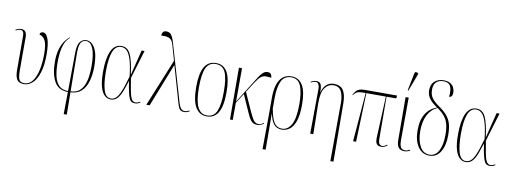

<svg xmlns="http://www.w3.org/2000/svg" viewBox="-75 -1261 5226 1957"><g transform="rotate(10 2537.5 -282.5)"><path d="M183 10Q134 10 112 -19Q90 -48 90 -127V-472Q90 -529 54 -529Q40 -529 29 -525Q18 -521 6 -514L2 -522Q16 -530 29.5 -534.5Q43 -539 59 -539Q91 -539 104.5 -519.5Q118 -500 118 -468V-127Q118 -75 124.5 -47.5Q131 -20 146 -10Q161 0 185 0Q233 0 266 -41Q299 -82 316.5 -156Q334 -230 334 -327Q334 -423 313.5 -464.5Q293 -506 252 -516Q254 -533 265 -538.5Q276 -544 284 -544Q319 -544 339 -488Q359 -432 359 -328Q359 -212 334.5 -137Q310 -62 270 -26Q230 10 183 10Z M636 240 639 11Q540 10 497.5 -67Q455 -144 455 -273Q455 -352 473 -406.5Q491 -461 515.5 -493.5Q540 -526 561 -540L565 -536Q530 -508 512.5 -464Q495 -420 489 -370Q483 -320 483 -273Q483 -188 497 -126.5Q511 -65 545 -32Q579 1 639 1L643 -398Q644 -480 670 -511Q696 -542 733 -542Q789 -542 824 -478.5Q859 -415 859 -290Q859 -208 840 -140.5Q821 -73 778.5 -33Q736 7 665 9L668 240ZM661 -398 665 -1Q716 -2 748 -25.5Q780 -49 798.5 -89.5Q817 -130 824 -181.5Q831 -233 831 -290Q831 -409 805.5 -471Q780 -533 733 -533Q712 -533 695.5 -521.5Q679 -510 670 -481Q661 -452 661 -398Z M1080 10Q1046 10 1017.5 -15.5Q989 -41 972.5 -99.5Q956 -158 956 -257Q956 -394 991 -470Q1026 -546 1098 -546Q1160 -546 1190.5 -482.5Q1221 -419 1240 -275H1241L1306 -536H1336L1247 -241Q1259 -165 1268 -118Q1277 -71 1286.5 -46.5Q1296 -22 1308 -13Q1320 -4 1336 -4Q1347 -4 1359.5 -8.5Q1372 -13 1382 -19L1386 -11Q1374 -4 1361 1Q1348 6 1332 6Q1313 6 1299 -0.5Q1285 -7 1274.5 -28Q1264 -49 1254 -91.5Q1244 -134 1233 -207H1232Q1215 -152 1196.5 -102Q1178 -52 1151 -21Q1124 10 1080 10ZM1081 0Q1112 0 1134 -21.5Q1156 -43 1172.5 -79.5Q1189 -116 1203 -161Q1217 -206 1231 -253Q1219 -362 1200 -423.5Q1181 -485 1155.5 -510.5Q1130 -536 1096 -536Q1038 -536 1011 -468Q984 -400 984 -266Q984 -143 1006 -71.5Q1028 0 1081 0Z M1449 0 1649 -490 1604 -647Q1597 -674 1584 -691.5Q1571 -709 1546 -716.5Q1521 -724 1476 -721Q1476 -744 1487 -758Q1498 -772 1521 -772Q1541 -772 1556 -763Q1571 -754 1584 -729.5Q1597 -705 1610 -658L1779 -79Q1790 -41 1805.5 -22.5Q1821 -4 1846 -4Q1860 -4 1873.5 -10Q1887 -16 1892 -19L1896 -11Q1884 -4 1871 1Q1858 6 1841 6Q1810 6 1795.5 -10.5Q1781 -27 1770 -67L1662 -443H1658L1483 0Z M2075 10Q2000 10 1959 -57Q1918 -124 1918 -267Q1918 -405 1956.5 -473.5Q1995 -542 2077 -542Q2157 -542 2194.5 -473Q2232 -404 2232 -267Q2232 -122 2192 -56Q2152 10 2075 10ZM2076 0Q2147 0 2175.5 -66.5Q2204 -133 2204 -267Q2204 -404 2175.5 -468Q2147 -532 2075 -532Q2004 -532 1975 -468Q1946 -404 1946 -267Q1946 -132 1977.5 -66Q2009 0 2076 0Z M2315 0 2313 -536H2345L2344 -191L2493 -429Q2520 -473 2538.5 -497.5Q2557 -522 2573 -532.5Q2589 -543 2608 -543Q2635 -543 2645 -527.5Q2655 -512 2655 -492Q2619 -497 2594 -496Q2569 -495 2546.5 -477Q2524 -459 2493 -411L2426 -307L2515 -109Q2542 -50 2561.5 -27Q2581 -4 2612 -4Q2626 -4 2637 -10Q2648 -16 2659 -26L2664 -19Q2632 6 2602 6Q2562 6 2540.5 -14Q2519 -34 2495 -87L2409 -280L2344 -179L2343 0Z M2694 240 2697 -104V-295Q2697 -369 2713.5 -424.5Q2730 -480 2765.5 -511Q2801 -542 2857 -542Q3012 -542 3012 -278Q3012 -170 2990.5 -107Q2969 -44 2932.5 -17Q2896 10 2850 10Q2824 10 2800 -1.5Q2776 -13 2757 -43.5Q2738 -74 2726 -131H2724L2726 240ZM2852 0Q2911 0 2947.5 -64Q2984 -128 2984 -276Q2984 -395 2957 -463.5Q2930 -532 2857 -532Q2784 -532 2754.5 -469Q2725 -406 2725 -293V-187Q2743 -83 2771.5 -41.5Q2800 0 2852 0Z M3396 240 3399 -364Q3399 -434 3376 -480.5Q3353 -527 3295 -527Q3240 -527 3205.5 -479Q3171 -431 3172 -323L3177 0H3145L3149 -466Q3149 -492 3139.5 -510.5Q3130 -529 3112 -529Q3103 -529 3091 -527Q3079 -525 3062 -514L3058 -522Q3087 -539 3116 -539Q3149 -539 3161 -515.5Q3173 -492 3173 -431H3174Q3185 -481 3216.5 -511.5Q3248 -542 3295 -542Q3363 -542 3393 -498.5Q3423 -455 3424 -363L3428 240Z M3589 0 3630 -506H3614Q3580 -506 3561 -502.5Q3542 -499 3530 -489.5Q3518 -480 3505 -462L3500 -465Q3512 -487 3524 -502.5Q3536 -518 3558 -527Q3580 -536 3620 -536H3950L3946 -506H3846L3848 -86Q3847 -36 3858 -20Q3869 -4 3891 -4Q3904 -4 3916.5 -11.5Q3929 -19 3937 -26L3942 -19Q3914 6 3882 6Q3851 6 3837.5 -8Q3824 -22 3821.5 -45Q3819 -68 3821 -94L3839 -506H3637L3620 0Z M4121 10Q4080 10 4060 -14.5Q4040 -39 4040 -99L4038 -536H4070L4068 -96Q4068 -72 4071.5 -50Q4075 -28 4088 -14Q4101 0 4129 0Q4138 0 4149 -3.5Q4160 -7 4175 -15L4179 -7Q4167 0 4152 5Q4137 10 4121 10ZM4054 -605 4047 -608 4083 -787Q4087 -805 4098.5 -805Q4110 -805 4123 -796V-788Z M4379 10Q4304 10 4260.5 -54Q4217 -118 4217 -224Q4217 -334 4259.5 -399Q4302 -464 4373 -486Q4316 -524 4289 -561Q4262 -598 4262 -647Q4262 -709 4299 -740.5Q4336 -772 4391 -772Q4436 -772 4461.5 -755.5Q4487 -739 4498 -714.5Q4509 -690 4509 -667Q4509 -616 4474 -616Q4482 -687 4464.5 -724.5Q4447 -762 4391 -762Q4343 -762 4316.5 -736Q4290 -710 4290 -658Q4290 -604 4315 -570.5Q4340 -537 4386 -505Q4441 -467 4473 -430.5Q4505 -394 4519 -346.5Q4533 -299 4533 -227Q4533 -121 4493 -55.5Q4453 10 4379 10ZM4378 0Q4440 0 4472.5 -61Q4505 -122 4505 -228Q4505 -293 4493 -337.5Q4481 -382 4453.5 -416Q4426 -450 4378 -483Q4313 -454 4279 -387.5Q4245 -321 4245 -225Q4245 -123 4280 -61.5Q4315 0 4378 0Z M4754 10Q4720 10 4691.5 -15.5Q4663 -41 4646.5 -99.5Q4630 -158 4630 -257Q4630 -394 4665 -470Q4700 -546 4772 -546Q4834 -546 4864.5 -482.5Q4895 -419 4914 -275H4915L4980 -536H5010L4921 -241Q4933 -165 4942 -118Q4951 -71 4960.5 -46.5Q4970 -22 4982 -13Q4994 -4 5010 -4Q5021 -4 5033.5 -8.5Q5046 -13 5056 -19L5060 -11Q5048 -4 5035 1Q5022 6 5006 6Q4987 6 4973 -0.5Q4959 -7 4948.5 -28Q4938 -49 4928 -91.5Q4918 -134 4907 -207H4906Q4889 -152 4870.5 -102Q4852 -52 4825 -21Q4798 10 4754 10ZM4755 0Q4786 0 4808 -21.5Q4830 -43 4846.5 -79.5Q4863 -116 4877 -161Q4891 -206 4905 -253Q4893 -362 4874 -423.5Q4855 -485 4829.5 -510.5Q4804 -536 4770 -536Q4712 -536 4685 -468Q4658 -400 4658 -266Q4658 -143 4680 -71.5Q4702 0 4755 0Z"/></g></svg>

Font: Noto Serif Display ExtraCondensed Thin
Style: Regular
Weight: 100
Width: 2
Designer: Monotype Design Team
Foundry: Monotype Imaging Inc.
Version: Version 2.009